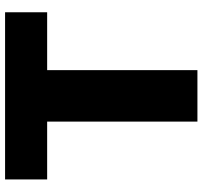

<svg xmlns="http://www.w3.org/2000/svg" viewBox="-40 -726 767 726"><g transform="rotate(-90 343.0 -363.5)"><path d="M27 -568.2V-727.3H659.1V-568.2H440.3V0H245.7V-568.2Z"/></g></svg>

Font: Inter UI Black
Style: Regular
Weight: 900
Designer: Rasmus Andersson
Foundry: rsms
Version: 3.2;8d6f07862